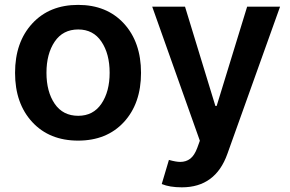

<svg xmlns="http://www.w3.org/2000/svg" viewBox="-20 -573 1205 797"><path d="M42.5 -270.5Q42.5 -397.9 113.8 -475.3Q185.1 -552.7 304.2 -552.7Q423.3 -552.7 494.4 -475.3Q565.4 -397.9 565.4 -270.5Q565.4 -143.6 494.4 -66.4Q423.3 10.7 304.2 10.7Q185.1 10.7 113.8 -66.4Q42.5 -143.6 42.5 -270.5ZM734.9 204.6Q684.1 204.6 651.4 190.9L681.2 90.8Q710.9 99.1 728 99.1Q752.4 99.1 769.8 85.7Q787.1 72.3 798.8 41L809.6 11.2L611.8 -545.4H748L874 -133.3H879.4L1005.9 -545.4H1142.6L923.8 65.9Q874.5 204.6 734.9 204.6ZM304.7 -92.3Q367.2 -92.3 401.1 -142.6Q435.1 -192.9 435.1 -271Q435.1 -349.6 401.1 -400.1Q367.2 -450.7 304.7 -450.7Q241.2 -450.7 207 -400.1Q172.9 -349.6 172.9 -271Q172.9 -192.4 207 -142.3Q241.2 -92.3 304.7 -92.3Z"/></svg>

Font: Interop SemBd
Style: Regular
Weight: 600
Designer: Rasmus Andersson, Google, Jang Haemin
Foundry: jhaemin
Version: Version 1.007